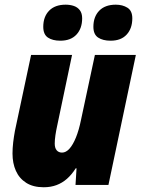

<svg xmlns="http://www.w3.org/2000/svg" viewBox="-20 -787 598 817"><path d="M166 9.8Q121.1 9.8 91.6 -9Q62 -27.8 47.6 -60.1Q33.2 -92.3 33.2 -133.8Q33.2 -156.2 36.1 -181.2Q39.1 -206.1 43.5 -230L112.3 -553.2H286.6L222.7 -249Q218.8 -231.4 215.8 -211.4Q212.9 -191.4 212.9 -176.3Q212.9 -157.2 221.2 -147.5Q229.5 -137.7 244.1 -137.7Q260.7 -137.7 275.6 -154.3Q290.5 -170.9 303.2 -202.1Q315.9 -233.4 324.7 -276.9L383.8 -553.2H558.1L441.4 0H301.3L305.7 -70.8H302.2Q285.2 -43.9 264.9 -26.1Q244.6 -8.3 220.2 0.7Q195.8 9.8 166 9.8ZM450.7 -613.8Q417.5 -613.8 397.5 -627.2Q377.4 -640.6 377.4 -672.9Q377.4 -715.8 402.3 -741.5Q427.2 -767.1 472.7 -767.1Q501.5 -767.1 522.2 -754.2Q543 -741.2 543 -709Q543 -666 519 -639.9Q495.1 -613.8 450.7 -613.8ZM236.8 -613.8Q203.6 -613.8 183.8 -627.2Q164.1 -640.6 164.1 -672.9Q164.1 -715.8 189 -741.5Q213.9 -767.1 259.3 -767.1Q278.3 -767.1 294.2 -761.7Q310.1 -756.3 319.8 -743.4Q329.6 -730.5 329.6 -709Q329.6 -666 305.4 -639.9Q281.2 -613.8 236.8 -613.8Z"/></svg>

Font: Open Sans SemiCondensed ExtraBold
Style: Italic
Weight: 800
Width: 4
Italic angle: -12°
Designer: Monotype Design Team
Foundry: Monotype Imaging Inc.
Version: Version 3.003